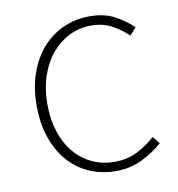

<svg xmlns="http://www.w3.org/2000/svg" viewBox="-67 -602 627 676"><g transform="rotate(-10 246.0 -263.5)"><path d="M295 13Q346 13 388 -7.5Q430 -28 463 -57L442 -83Q414 -57 377.5 -38.5Q341 -20 296 -20Q251 -20 214.5 -37.5Q178 -55 151.5 -87Q125 -119 111 -163.5Q97 -208 97 -262Q97 -316 112.5 -361.5Q128 -407 155 -439Q182 -471 218 -489Q254 -507 296 -507Q338 -507 369.5 -490Q401 -473 427 -448L450 -474Q424 -499 387 -519.5Q350 -540 296 -540Q248 -540 205 -521.5Q162 -503 129.5 -467.5Q97 -432 78 -380Q59 -328 59 -262Q59 -197 77 -146Q95 -95 126.5 -59.5Q158 -24 201.5 -5.5Q245 13 295 13Z"/></g></svg>

Font: Spoqa Han Sans Neo Thin
Style: Regular
Weight: 100
Designer: [Spoqa Han Sans Neo] Dong-huui Kim  Younghwa Kang  Yujin Lee  [Noto Sans] Ryoko NISHIZUKA  (kana & ideographs); Paul D. 
Foundry: Spoqa (http://www.spoqa-han-sans.com)
Version: Version 1.100;hotconv 1.0.109;makeotfexe 2.5.65596